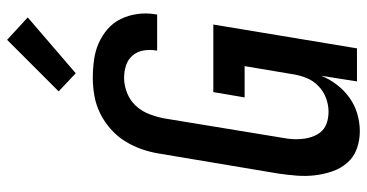

<svg xmlns="http://www.w3.org/2000/svg" viewBox="-266 -758 1032 540"><g transform="rotate(-90 250.0 -488.0)"><path d="M151 8Q125 8 101.5 -0.5Q78 -9 62 -27.5Q46 -46 38 -69.5Q30 -93 27 -118Q24 -143 26 -169Q28 -195 32 -222L88 -556Q92 -581 100.5 -605.5Q109 -630 123 -652.5Q137 -675 157.5 -693Q178 -711 201.5 -722.5Q225 -734 250.5 -738.5Q276 -743 301 -743Q327 -743 352 -739.5Q377 -736 398.5 -726.5Q420 -717 438 -701.5Q456 -686 466.5 -664.5Q477 -643 480.5 -618Q484 -593 480 -568L479 -562H378V-565Q381 -583 378 -600.5Q375 -618 364 -631Q353 -644 336 -649.5Q319 -655 301 -655Q280 -655 258.5 -646.5Q237 -638 222 -621.5Q207 -605 199 -584Q191 -563 187 -542L132 -207Q129 -192 128.5 -177Q128 -162 130 -148Q132 -134 137.5 -120.5Q143 -107 153 -97.5Q163 -88 177 -84Q191 -80 206 -80Q225 -80 244 -87Q263 -94 278 -108.5Q293 -123 300.5 -141.5Q308 -160 311 -179L334 -316H246L261 -404H451L384 0H291L307 -101Q298 -78 282 -57Q266 -36 245 -21Q224 -6 199.5 1Q175 8 151 8ZM314 -791 263 -839 408 -984 471 -926Z"/></g></svg>

Font: Iosevka Curly Semibold
Style: Italic
Weight: 600
Italic angle: -9°
Monospace: yes
Designer: Belleve Invis
Foundry: Belleve Invis
Version: Version 22.1.2; ttfautohint (v1.8.4)